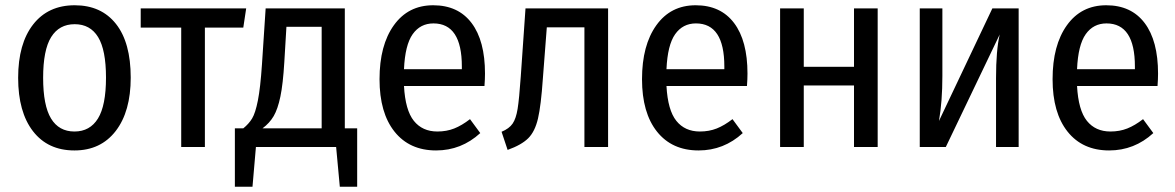

<svg xmlns="http://www.w3.org/2000/svg" viewBox="-20 -559 4467 730"><path d="M477 -264Q477 -135 420 -61Q363 13 263 13Q162 13 105.5 -60Q49 -133 49 -263Q49 -393 106 -466Q163 -539 264 -539Q365 -539 421 -468Q477 -397 477 -264ZM144 -263Q144 -158 174 -108.5Q204 -59 263 -59Q322 -59 352.5 -108.5Q383 -158 383 -264Q383 -369 353 -418Q323 -467 264 -467Q205 -467 174.5 -418Q144 -369 144 -263Z M905 -454H759V0H669V-454H515V-527H916Z M1338 -71V151H1272L1258 0H953L940 151H873V-71H905Q926 -88 938.5 -108.5Q951 -129 960.5 -177Q970 -225 976 -314L990 -527H1291V-71ZM1203 -457H1069L1061 -323Q1056 -239 1046 -191.5Q1036 -144 1020.5 -117.5Q1005 -91 978 -71H1203Z M1822 -232H1516Q1521 -140 1553.5 -99.5Q1586 -59 1643 -59Q1678 -59 1707 -70.5Q1736 -82 1767 -106L1806 -53Q1734 13 1638 13Q1537 13 1480 -58.5Q1423 -130 1423 -258Q1423 -387 1477.5 -463Q1532 -539 1627 -539Q1722 -539 1773 -471.5Q1824 -404 1824 -279Q1824 -258 1822 -232ZM1736 -306Q1736 -470 1628 -470Q1578 -470 1549 -429Q1520 -388 1516 -296H1736Z M2292 -527V0H2202V-455H2059L2044 -260Q2037 -158 2025.5 -108.5Q2014 -59 1988.5 -33.5Q1963 -8 1910 11L1887 -58Q1916 -70 1929 -89Q1942 -108 1948 -145Q1954 -182 1960 -268L1978 -527Z M2820 -232H2514Q2519 -140 2551.5 -99.5Q2584 -59 2641 -59Q2676 -59 2705 -70.5Q2734 -82 2765 -106L2804 -53Q2732 13 2636 13Q2535 13 2478 -58.5Q2421 -130 2421 -258Q2421 -387 2475.5 -463Q2530 -539 2625 -539Q2720 -539 2771 -471.5Q2822 -404 2822 -279Q2822 -258 2820 -232ZM2734 -306Q2734 -470 2626 -470Q2576 -470 2547 -429Q2518 -388 2514 -296H2734Z M3227 -234H3036V0H2946V-527H3036V-305H3227V-527H3317V0H3227Z M3853 0H3767V-262Q3767 -368 3781 -428L3576 0H3477V-527H3563V-270Q3563 -173 3550 -99L3753 -527H3853Z M4381 -232H4075Q4080 -140 4112.5 -99.5Q4145 -59 4202 -59Q4237 -59 4266 -70.5Q4295 -82 4326 -106L4365 -53Q4293 13 4197 13Q4096 13 4039 -58.5Q3982 -130 3982 -258Q3982 -387 4036.5 -463Q4091 -539 4186 -539Q4281 -539 4332 -471.5Q4383 -404 4383 -279Q4383 -258 4381 -232ZM4295 -306Q4295 -470 4187 -470Q4137 -470 4108 -429Q4079 -388 4075 -296H4295Z"/></svg>

Font: Fira Sans Condensed
Style: Regular
Weight: 400
Width: 3
Designer: bBox Type GmbH & Carrois Corporate GbR & Edenspiekermann AG
Foundry: bBox Type GmbH & Carrois Corporate GbR & Edenspiekermann AG
Version: Version 4.301